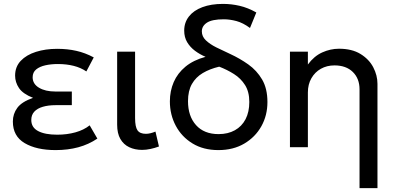

<svg xmlns="http://www.w3.org/2000/svg" viewBox="-20 -755 2031 985"><path d="M265.5 15Q167 15 106.5 -20.8Q46 -56.5 46 -131.5Q46 -171 69 -202Q92 -233 149.5 -253Q97.5 -273.5 77.5 -303.2Q57.5 -333 57.5 -367Q57.5 -412.5 86.5 -443Q115.5 -473.5 164.5 -489Q213.5 -504.5 273 -504.5Q326 -504.5 371.5 -494.2Q417 -484 461 -460.5L423 -388.5Q394.5 -408 357.8 -417.2Q321 -426.5 277 -426.5Q242 -426.5 212.8 -420Q183.5 -413.5 165.5 -398.8Q147.5 -384 147.5 -358.5Q147.5 -324.5 180 -305Q212.5 -285.5 263.5 -285.5H348.5V-215.5H265.5Q228 -215.5 199.8 -207.2Q171.5 -199 156 -182.2Q140.5 -165.5 140.5 -139.5Q140.5 -101 175.8 -82.5Q211 -64 273.5 -64Q323.5 -64 366.8 -76Q410 -88 440 -112L479.5 -44Q435 -14 381.8 0.5Q328.5 15 265.5 15Z M709 14Q672 14 643 0.2Q614 -13.5 597.5 -42Q581 -70.5 581 -115.5V-490H673V-149.5Q673 -104 685.5 -86.2Q698 -68.5 728.5 -68.5Q739.5 -68.5 752 -71.5Q764.5 -74.5 777.5 -80L795.5 -3.5Q774 4.5 751.8 9.2Q729.5 14 709 14Z M1100.5 15Q1023.5 15 967.8 -19Q912 -53 881.8 -109.8Q851.5 -166.5 851.5 -235Q851.5 -288 871.2 -333.8Q891 -379.5 931.5 -413Q972 -446.5 1034.5 -463.5Q1005 -476 980.2 -494.5Q955.5 -513 940.2 -538.5Q925 -564 925 -598Q925 -639.5 949.2 -670.5Q973.5 -701.5 1018.2 -718.2Q1063 -735 1124 -735Q1167 -735 1209.2 -725.2Q1251.5 -715.5 1295 -691L1262.5 -611.5Q1226.5 -638 1192.8 -647Q1159 -656 1128 -656Q1068 -656 1041.8 -638.8Q1015.5 -621.5 1015.5 -594Q1015.5 -568 1036 -548.2Q1056.5 -528.5 1089.5 -512Q1122.5 -495.5 1161 -478Q1210 -455.5 1253.8 -424.5Q1297.5 -393.5 1324.8 -347Q1352 -300.5 1352 -231.5Q1352 -163 1320.8 -107.2Q1289.5 -51.5 1233 -18.2Q1176.5 15 1100.5 15ZM1101.5 -67Q1149.5 -67 1185 -86.8Q1220.5 -106.5 1239.8 -143.5Q1259 -180.5 1259 -232Q1259 -284 1237.2 -318.5Q1215.5 -353 1180.2 -375.2Q1145 -397.5 1104.5 -413Q1056 -401.5 1020.2 -380.2Q984.5 -359 964.5 -324Q944.5 -289 944.5 -236Q944.5 -159 985.8 -113Q1027 -67 1101.5 -67Z M1824.5 210V-296.5Q1824.5 -352 1790 -385.8Q1755.5 -419.5 1696 -419.5Q1657 -419.5 1626.2 -402.2Q1595.5 -385 1577.5 -353.5Q1559.5 -322 1559.5 -281V0H1467.5V-490H1559.5V-424Q1591 -467 1633 -486Q1675 -505 1719 -505Q1785.5 -505 1829.2 -478.2Q1873 -451.5 1894.8 -410Q1916.5 -368.5 1916.5 -325V210Z"/></svg>

Font: Geologica Cursive Light
Style: Regular
Weight: 300
Designer: Sindre Bremnes, Frode Helland
Foundry: Monokrom Skriftforlag AS
Version: Version 1.010;gftools[0.9.28]